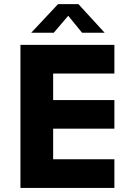

<svg xmlns="http://www.w3.org/2000/svg" viewBox="-20 -920 644 940"><path d="M80.1 -700.2H540V-560.1H240.2V-430.2H540V-290H240.2V-140.1H540V0H80.1ZM363.8 -899.9 492.2 -759.8H381.8L314 -842.8L243.2 -759.8H132.8L264.2 -899.9Z"/></svg>

Font: Gully
Style: Bold
Weight: 700
Designer: jaikishan Patel
Foundry: MagicType
Version: Version 1.000;Glyphs 3.2 (3242)